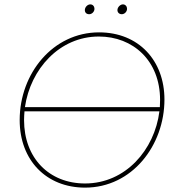

<svg xmlns="http://www.w3.org/2000/svg" viewBox="-20 -853 810 878"><path d="M369 5C584 5 732 -188 732 -398C732 -576 614 -705 433 -705C222 -705 70 -517 70 -304C70 -120 192 5 369 5ZM369 -14C204 -14 90 -131 90 -304C90 -317 91 -331 92 -344H709C687 -168 554 -14 369 -14ZM388 -788C400 -788 412 -799 412 -813C412 -823 405 -833 393 -833C380 -833 368 -820 368 -807C368 -796 375 -788 388 -788ZM537 -788C549 -788 561 -799 561 -813C561 -823 554 -833 542 -833C530 -833 517 -820 517 -807C517 -796 525 -788 537 -788ZM94 -363C119 -537 252 -686 432 -686C588 -686 712 -576 712 -396L711 -363Z"/></svg>

Font: Fixel Display 20240404 Thin
Style: Italic
Weight: 100
Italic angle: -10°
Designer: AlfaBravo + MacPaw
Foundry: Kyrylo Tkachov, Marchela Mozhyna, Serhii Makarenko, Maria Weinstein, Zakhar Kryvoshyya
Version: Version 1.211;Glyphs 3.2 (3225)